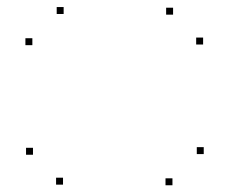

<svg xmlns="http://www.w3.org/2000/svg" viewBox="-20 -611 660 553"><path d="M476.7 -77.4V-97.4H456.7V-77.4ZM566.8 -167.2V-187.2H546.8V-167.2ZM163.3 -570.7V-590.7H143.3V-570.7ZM73.2 -480.9V-500.9H53.2V-480.9ZM565 -482.8V-502.8H545V-482.8ZM478.5 -568.8V-588.8H458.5V-568.8ZM75 -165.3V-185.3H55V-165.3ZM161.5 -79.2V-99.2H141.5V-79.2Z"/></svg>

Font: Monaspace Krypton Dots Var
Style: Regular
Weight: 400
Designer: Riley Cran and the Lettermatic Team
Version: Version 1.100 (Monaspace Krypton Dots)